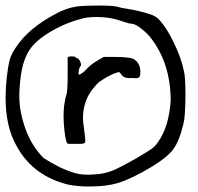

<svg xmlns="http://www.w3.org/2000/svg" viewBox="-21 -679 707 686"><path d="M255.9 -656.2Q281.2 -659.2 331.1 -659.2Q380.9 -659.2 396.5 -655.3Q412.1 -650.4 433.6 -647.5Q477.5 -640.6 515.6 -627.9Q535.2 -622.1 547.9 -608.4Q574.2 -580.1 599.6 -527.3Q626 -473.6 635.7 -426.8Q641.6 -405.3 641.6 -342.8Q641.6 -336.9 641.6 -332Q640.6 -259.8 634.8 -238.3Q620.1 -175.8 598.6 -146.5Q577.1 -117.2 522.5 -84Q449.2 -40 401.4 -25.4Q359.4 -12.7 300.8 -12.7Q293 -12.7 285.2 -12.7Q233.4 -14.6 208 -23.4Q89.8 -57.6 35.2 -163.1Q-1 -229.5 -1 -330.1Q-1 -363.3 2.9 -400.4Q7.8 -443.4 13.7 -464.8Q19.5 -486.3 35.2 -508.8Q79.1 -577.1 176.8 -628.9Q214.8 -650.4 255.9 -656.2ZM398.4 -608.4Q369.1 -617.2 330.1 -618.2Q327.1 -618.2 323.2 -618.2Q289.1 -618.2 267.6 -611.3Q205.1 -594.7 149.4 -559.6Q93.8 -524.4 75.2 -484.4Q59.6 -453.1 53.7 -410.2Q47.9 -367.2 47.9 -335.9Q47.9 -280.3 70.3 -217.8Q92.8 -156.2 134.8 -114.3Q160.2 -97.7 193.4 -81.1Q229.5 -64.5 254.9 -58.6Q272.5 -54.7 294.9 -54.7Q302.7 -54.7 311.5 -55.7Q349.6 -56.6 380.9 -69.3Q411.1 -82 465.8 -113.3Q505.9 -136.7 519.5 -146.5Q534.2 -156.2 543.9 -171.9Q583 -226.6 588.9 -321.3Q587.9 -451.2 520.5 -540Q505.9 -559.6 484.4 -576.2Q462.9 -592.8 452.1 -593.8Q442.4 -594.7 435.5 -596.7Q420.9 -601.6 398.4 -608.4ZM220.7 -472.7Q220.7 -477.5 235.4 -477.5Q249 -477.5 249 -474.6Q249 -471.7 252.9 -471.7Q259.8 -471.7 265.6 -459Q271.5 -445.3 265.6 -441.4Q262.7 -438.5 260.7 -427.7Q258.8 -418 259.8 -413.1Q261.7 -409.2 280.3 -423.8Q300.8 -447.3 324.2 -460.9Q333 -465.8 349.6 -475.6Q361.3 -475.6 396.5 -475.6Q442.4 -474.6 455.1 -468.8Q468.8 -460.9 474.6 -449.2Q480.5 -438.5 480.5 -421.9Q480.5 -406.2 475.6 -402.3Q471.7 -398.4 447.3 -400.4Q426.8 -397.5 414.1 -410.2Q413.1 -413.1 410.2 -416Q406.2 -419.9 404.3 -421.9Q399.4 -419.9 388.7 -417Q363.3 -407.2 333 -385.7Q321.3 -376 307.6 -357.4Q293.9 -338.9 288.1 -323.2Q269.5 -276.4 278.3 -226.6Q278.3 -223.6 279.3 -218.8Q285.2 -176.8 283.2 -170.9Q281.2 -165 265.6 -165Q263.7 -165 260.7 -165Q258.8 -165 256.8 -165Q252.9 -165 241.2 -165Q230.5 -165 226.6 -165Q223.6 -165 222.7 -165Q213.9 -166 209 -214.8Q206.1 -240.2 206.1 -262.7Q206.1 -283.2 208 -300.8Q211.9 -329.1 216.8 -341.8Q220.7 -356.4 220.7 -411.1Q220.7 -442.4 220.7 -472.7Z"/></svg>

Font: Yahfie
Style: Heavy
Weight: 600
Designer: Joe Palazzolo
Foundry: jozolo LLC
Version: Version 001.000